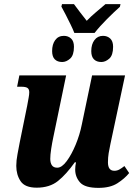

<svg xmlns="http://www.w3.org/2000/svg" viewBox="-20 -902 660 932"><path d="M341 -742Q334 -760 322.5 -783.5Q311 -807 299 -830.5Q287 -854 278 -870L281 -882H339Q351 -866 369 -842Q387 -818 401 -801Q421 -822 446 -843Q471 -864 492 -882H565L562 -869Q535 -845 499.5 -809.5Q464 -774 439 -742ZM282 -601Q259 -601 246 -614Q233 -627 233 -654Q233 -687 248 -707.5Q263 -728 290 -728Q311 -728 325 -715Q339 -702 339 -675Q339 -634 320.5 -617.5Q302 -601 282 -601ZM472 -601Q449 -601 436 -614Q423 -627 423 -654Q423 -687 438.5 -707.5Q454 -728 480 -728Q501 -728 515 -715Q529 -702 529 -675Q529 -634 510.5 -617.5Q492 -601 472 -601ZM458 10Q392 10 368.5 -16.5Q345 -43 345 -79Q345 -96 349 -114H343Q302 -56 261.5 -23.5Q221 9 158 9Q101 9 80 -22.5Q59 -54 59 -97Q59 -123 65 -154Q71 -185 76 -212L112 -389Q116 -412 119 -427.5Q122 -443 122 -454Q122 -469 113.5 -475Q105 -481 83 -481H63L74 -536H301L239 -237Q233 -209 228.5 -179.5Q224 -150 224 -131Q224 -111 232 -99.5Q240 -88 258 -88Q280 -88 303.5 -119.5Q327 -151 347 -199Q367 -247 377 -297L427 -536H587L516 -203Q511 -180 507.5 -158.5Q504 -137 504 -114Q504 -73 535 -73Q548 -73 559 -79Q570 -85 584 -96L607 -62Q585 -35 550 -12.5Q515 10 458 10Z"/></svg>

Font: Noto Serif Condensed ExtraBold
Style: Italic
Weight: 800
Width: 3
Italic angle: -12°
Designer: Monotype Design Team
Foundry: Monotype Imaging Inc.
Version: Version 2.014; ttfautohint (v1.8.4.7-5d5b)